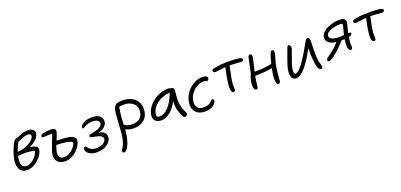

<svg xmlns="http://www.w3.org/2000/svg" viewBox="19 -1614 5959 2853"><g transform="rotate(-20 2998.0 -187.5)"><path d="M206.1 -33.2Q167 -33.2 138.7 -47.6Q110.4 -62 95.7 -85Q81.1 -107.9 74.2 -138.2Q67.4 -168.5 68.6 -197.8Q69.8 -227.1 76.2 -256.8Q87.9 -316.4 113.3 -384Q138.7 -451.7 164.1 -494.1Q175.8 -514.6 194.3 -525.9Q212.9 -537.1 231 -537.1H235.8Q246.1 -542 249 -543Q335.4 -586.9 414.1 -586.9Q465.3 -586.9 492.7 -559.6Q520 -532.2 512.2 -494.1Q503.4 -449.7 458.7 -408.2Q414.1 -366.7 352.1 -338.9Q414.1 -335 446 -315.9Q478 -296.9 473.1 -259.8Q467.8 -219.7 441.7 -178.5Q415.5 -137.2 378.7 -105.5Q341.8 -73.7 295.7 -53.5Q249.5 -33.2 206.1 -33.2ZM388.2 -526.9Q358.9 -526.9 321 -513.9Q283.2 -501 223.1 -474.1Q187 -411.1 163.1 -335.9Q216.3 -338.9 266.1 -354.2Q315.9 -369.6 350.8 -390.9Q385.7 -412.1 408.7 -436.3Q431.6 -460.4 436 -481.9Q440.4 -504.4 427.2 -515.6Q414.1 -526.9 388.2 -526.9ZM141.1 -250Q132.8 -204.1 136.5 -169.4Q140.1 -134.8 160.6 -114.5Q181.2 -94.2 216.8 -94.2Q273.9 -94.2 331.3 -145Q388.7 -195.8 407.2 -263.2Q356.4 -280.3 280.8 -283.4Q205.1 -286.6 146 -275.9Q142.6 -261.2 141.1 -250Z M785.6 37.1Q725.1 37.1 687.5 12.7Q649.9 -11.7 638.2 -51.5Q626.5 -91.3 636.7 -142.1Q645 -185.1 687.7 -290.8Q730.5 -396.5 737.8 -418Q713.4 -417 661.9 -414.1Q610.4 -411.1 598.6 -411.1Q567.9 -411.1 572.8 -437Q582 -480 736.8 -480Q782.2 -480 797.6 -463.6Q813 -447.3 806.6 -416Q800.3 -386.7 761.7 -295.9Q903.3 -293.9 969.7 -277.8Q1017.1 -265.1 1037.8 -242.7Q1058.6 -220.2 1050.8 -182.1Q1043.5 -145 1018.3 -106Q993.2 -66.9 957.8 -35.2Q922.4 -3.4 876.5 16.8Q830.6 37.1 785.6 37.1ZM708 -147Q684.1 -25.9 792 -25.9Q824.7 -25.9 858.2 -41.3Q891.6 -56.6 916.7 -80.1Q941.9 -103.5 959.5 -129.9Q977.1 -156.2 981.9 -179.2Q984.9 -194.3 954.1 -207Q923.3 -219.7 866.5 -227.3Q809.6 -234.9 736.8 -235.8Q714.4 -179.2 708 -147Z M1274.4 73.2Q1198.2 73.2 1150.4 41.7Q1102.5 10.3 1103.5 -32.2Q1103.5 -45.9 1111.3 -56.9Q1119.1 -67.9 1130.4 -67.9Q1137.7 -67.9 1145 -59.6Q1152.3 -51.3 1161.4 -39.6Q1170.4 -27.8 1183.8 -16.1Q1197.3 -4.4 1222.2 3.9Q1247.1 12.2 1280.8 12.2Q1352.1 12.2 1393.8 -15.6Q1435.5 -43.5 1436.5 -81.1Q1437.5 -110.4 1404.1 -129.2Q1370.6 -147.9 1295.4 -160.2Q1263.2 -164.1 1252.9 -171.9Q1242.7 -179.7 1242.7 -191.9Q1242.7 -204.6 1254.9 -209.7Q1267.1 -214.8 1307.6 -222.2Q1317.4 -224.1 1322.8 -225.1Q1385.3 -236.8 1423.1 -260.7Q1460.9 -284.7 1462.4 -315.9Q1462.9 -346.7 1435.3 -364.3Q1407.7 -381.8 1359.4 -381.8Q1325.2 -381.8 1294.9 -374Q1264.6 -366.2 1248 -356.4Q1231.4 -346.7 1217.8 -338.9Q1204.1 -331.1 1198.7 -331.1Q1192.4 -331.1 1188 -336.4Q1183.6 -341.8 1183.6 -349.1Q1184.6 -380.4 1236.6 -411.6Q1288.6 -442.9 1368.7 -442.9Q1449.2 -442.9 1490.2 -411.6Q1531.2 -380.4 1529.8 -325.2Q1528.8 -283.7 1492.4 -246.3Q1456.1 -209 1386.7 -192.9Q1446.3 -184.6 1474.6 -158.4Q1502.9 -132.3 1502.4 -85.9Q1501 -20 1433.1 26.6Q1365.2 73.2 1274.4 73.2Z M1647.5 211.9Q1632.3 211.9 1626.5 204.8Q1620.6 197.8 1623.5 182.1Q1625.5 171.9 1634 157.7Q1642.6 143.6 1652.3 128.4Q1662.1 113.3 1674.3 79.3Q1686.5 45.4 1695.3 1Q1708.5 -65.4 1715.3 -213.9Q1722.2 -362.3 1737.3 -439Q1743.2 -470.2 1761.2 -479Q1773.4 -522.9 1880.4 -522.9Q1946.8 -522.9 2000.5 -502.4Q2054.2 -481.9 2088.1 -445.6Q2122.1 -409.2 2135.3 -357.2Q2148.4 -305.2 2136.2 -244.1Q2119.6 -161.6 2057.1 -118.4Q1994.6 -75.2 1904.3 -75.2Q1822.8 -75.2 1777.3 -106.9Q1774.4 -53.2 1764.6 -2.9Q1744.1 99.6 1712.6 155.8Q1681.2 211.9 1647.5 211.9ZM1803.2 -413.1Q1799.3 -395 1796.4 -377.2Q1793.5 -359.4 1791.5 -339.4Q1789.6 -319.3 1788.1 -306.6Q1786.6 -293.9 1785.4 -271Q1784.2 -248 1783.7 -239.7Q1783.2 -231.4 1782.2 -205.3Q1781.2 -179.2 1781.2 -173.8Q1788.1 -173.3 1796.1 -168Q1804.2 -162.6 1812.7 -156.5Q1821.3 -150.4 1845.7 -145.3Q1870.1 -140.1 1906.2 -140.1Q2047.9 -140.1 2071.3 -258.8Q2088.9 -346.7 2034.2 -402.3Q1979.5 -458 1877.4 -458Q1861.8 -458 1805.7 -450.2Q1807.1 -431.6 1803.2 -413.1Z M2328.1 -45.9Q2263.2 -45.9 2232.9 -84.5Q2202.6 -123 2214.4 -182.1Q2224.6 -234.4 2258.8 -283.9Q2293 -333.5 2342.3 -371.6Q2391.6 -409.7 2456.5 -432.9Q2521.5 -456.1 2588.4 -456.1Q2610.4 -456.1 2621.1 -443.8Q2627 -445.8 2633.3 -445.8Q2652.8 -445.8 2662.4 -427.7Q2671.9 -409.7 2668.5 -379.9Q2659.2 -299.3 2658.9 -246.6Q2658.7 -193.8 2671.4 -140.1Q2684.1 -86.4 2713.4 -33.2Q2724.6 -14.6 2712.6 5.1Q2700.7 24.9 2678.2 24.9Q2667 24.9 2661.6 20.3Q2656.2 15.6 2650.4 3.9Q2634.3 -26.4 2625.2 -46.1Q2616.2 -65.9 2605.7 -98.4Q2595.2 -130.9 2591.8 -169.9Q2588.4 -209 2591.3 -256.8Q2568.8 -212.4 2542.2 -176.5Q2515.6 -140.6 2488.8 -116.5Q2461.9 -92.3 2433.6 -76.2Q2405.3 -60.1 2379.2 -53Q2353 -45.9 2328.1 -45.9ZM2282.2 -170.9Q2276.4 -140.6 2284.2 -121.1Q2298.3 -109.9 2331.1 -109.9Q2400.4 -109.9 2468 -183.3Q2535.6 -256.8 2586.4 -393.1Q2460 -379.4 2379.4 -316.7Q2298.8 -253.9 2282.2 -170.9Z M2989.3 53.2Q2885.3 53.2 2835.7 -8.8Q2786.1 -70.8 2807.1 -173.8Q2822.3 -248 2869.6 -310.1Q2917 -372.1 2984.6 -408Q3052.2 -443.8 3124 -443.8Q3160.2 -443.8 3181.2 -429.7Q3202.1 -415.5 3196.3 -393.1Q3193.4 -379.4 3184.8 -371.1Q3176.3 -362.8 3164.1 -362.8Q3154.8 -362.8 3142.6 -369.4Q3130.4 -376 3115.2 -376Q3059.1 -376 3006.3 -345.7Q2953.6 -315.4 2918.5 -266.8Q2883.3 -218.3 2873 -164.1Q2858.9 -94.7 2889.9 -53.5Q2920.9 -12.2 2982.9 -12.2Q3017.1 -12.2 3043.2 -19.3Q3069.3 -26.4 3083.7 -36.1Q3098.1 -45.9 3108.4 -55.9Q3118.7 -65.9 3126.7 -73Q3134.8 -80.1 3142.1 -80.1Q3158.7 -80.1 3164.3 -73.2Q3169.9 -66.4 3167 -49.8Q3158.2 -4.9 3106.9 24.2Q3055.7 53.2 2989.3 53.2Z M3482.9 -75.2Q3446.3 -75.2 3442.9 -145Q3440.9 -173.3 3449 -235.8Q3457 -298.3 3468.8 -354Q3474.1 -380.4 3481.7 -416.7Q3489.3 -453.1 3491.7 -464.8Q3448.7 -461.9 3399.9 -453.9Q3351.1 -445.8 3331.5 -445.8Q3311.5 -445.8 3301.3 -456.5Q3291 -467.3 3293.9 -481.9Q3296.9 -497.6 3333 -505.9Q3415.5 -526.9 3563 -526.9Q3643.6 -526.9 3709 -520Q3742.2 -516.6 3761.7 -506.6Q3781.2 -496.6 3778.8 -484.9Q3773.9 -457 3737.8 -457Q3717.3 -457 3659.4 -461.9Q3601.6 -466.8 3565.9 -466.8H3559.6Q3549.3 -422.4 3523.9 -293.9Q3512.2 -235.4 3510 -193.6Q3507.8 -151.9 3510 -130.9Q3512.2 -109.9 3510.7 -102.1Q3504.9 -75.2 3482.9 -75.2Z M3814.9 6.8Q3784.2 6.8 3776.4 -38.8Q3768.6 -84.5 3784.2 -161.1Q3794.4 -210.4 3811 -230Q3819.3 -269.5 3837.6 -353.5Q3856 -437.5 3863.3 -472.2Q3866.7 -493.2 3875.7 -505.1Q3884.8 -517.1 3896 -517.1Q3913.6 -517.1 3921.9 -499Q3930.2 -481 3923.3 -445.8Q3916.5 -411.1 3877 -251H3898.9Q4044.9 -251 4149.9 -276.9Q4170.4 -364.7 4189 -414.1Q4206.5 -463.9 4227.1 -463.9Q4245.6 -463.9 4252.2 -443.4Q4258.8 -422.9 4252 -394Q4248 -375 4232.7 -325.9Q4217.3 -276.9 4211.9 -248Q4200.2 -189.9 4193.8 -131.8Q4187.5 -73.7 4185.5 -35.2Q4183.6 3.4 4182.1 11.2Q4179.2 24.9 4169.4 33Q4159.7 41 4147.9 41Q4119.1 41 4114.7 -25.4Q4110.4 -91.8 4128.9 -178.2Q4129.4 -180.7 4132.3 -194.6Q4135.3 -208.5 4137.2 -215.8Q4033.7 -192.9 3864.3 -190.9Q3856.9 -153.3 3851.6 -115.5Q3846.2 -77.6 3843.3 -50.8Q3840.3 -23.9 3839.4 -17.1Q3836.9 -6.3 3830.3 0.2Q3823.7 6.8 3814.9 6.8Z M4426.8 51.8Q4402.8 51.8 4386 41Q4369.1 30.3 4361.1 13.2Q4353 -3.9 4350.1 -26.9Q4347.2 -49.8 4348.6 -72.8Q4350.1 -95.7 4355 -120.1Q4363.3 -160.2 4392.6 -245.4Q4421.9 -330.6 4440.9 -377Q4443.8 -384.3 4447.5 -395.3Q4451.2 -406.2 4453.4 -411.9Q4455.6 -417.5 4458.5 -424.8Q4461.4 -432.1 4463.6 -436Q4465.8 -439.9 4468.8 -443.6Q4471.7 -447.3 4474.9 -448.7Q4478 -450.2 4481.9 -450.2Q4497.6 -450.2 4508.3 -432.6Q4519 -415 4514.6 -391.1Q4511.7 -375 4473.9 -274.9Q4436 -174.8 4426.8 -131.8Q4415 -86.9 4417.2 -51Q4419.4 -15.1 4439 -15.1Q4506.3 -15.1 4650.9 -254.9Q4668.9 -284.7 4688.7 -320.3Q4708.5 -356 4720 -377Q4731.4 -397.9 4743.4 -417.5Q4755.4 -437 4765.1 -445.6Q4774.9 -454.1 4784.7 -454.1Q4818.8 -454.1 4818.8 -396Q4818.8 -379.9 4815.7 -298.8Q4812.5 -217.8 4814 -174.8Q4815.9 -121.1 4824.5 -77.4Q4833 -33.7 4840.3 -10.3Q4847.7 13.2 4847.7 20Q4846.7 32.2 4839.6 40.5Q4832.5 48.8 4821.8 48.8Q4791.5 48.8 4775.6 6.3Q4759.8 -36.1 4752 -119.1Q4742.7 -204.6 4747.6 -308.1Q4703.6 -227.1 4668 -170.9Q4528.3 51.8 4426.8 51.8Z M4971.7 -19Q4959.5 -19 4953.4 -28.8Q4947.3 -38.6 4949.7 -49.8Q4952.1 -60.1 4962.6 -70.6Q4973.1 -81.1 4998.5 -98.1Q5087.9 -158.7 5171.4 -250Q5124.5 -254.4 5087.6 -271.7Q5050.8 -289.1 5031.2 -319.1Q5011.7 -349.1 5019.5 -386.2Q5028.8 -429.2 5073.5 -467.5Q5118.2 -505.9 5203.6 -528.8Q5245.6 -540 5271.2 -543Q5296.9 -545.9 5330.6 -545.9Q5380.9 -545.9 5402.6 -523.2Q5424.3 -500.5 5417.5 -464.8Q5414.1 -443.8 5397.5 -387.7Q5380.9 -331.5 5377.4 -313Q5387.7 -313.5 5396.7 -313.2Q5405.8 -313 5412.1 -312Q5418.5 -311 5421.4 -307.1Q5424.3 -303.2 5423.3 -296.9Q5417.5 -266.6 5367.7 -255.9Q5360.4 -205.1 5359.4 -180.2Q5359.4 -168 5360.6 -145.5Q5361.8 -123 5362.3 -112.5Q5362.8 -102.1 5361.3 -91.8Q5359.9 -82 5352.3 -75Q5344.7 -67.9 5335.4 -67.9Q5294.9 -67.9 5291.5 -145Q5291.5 -190.4 5299.3 -248H5283.7H5249.5Q5176.8 -160.2 5091.1 -89.6Q5005.4 -19 4971.7 -19ZM5086.4 -387.2Q5079.1 -350.6 5115.7 -327.9Q5152.3 -305.2 5246.6 -305.2Q5281.7 -305.2 5310.5 -308.1Q5314.9 -327.1 5324 -361.1Q5333 -395 5339.6 -419.9Q5346.2 -444.8 5347.7 -455.1Q5350.6 -469.2 5343.3 -475.1Q5335.9 -481 5319.3 -481Q5272.9 -481 5237.3 -475.1Q5177.7 -464.8 5135 -440.9Q5092.3 -417 5086.4 -387.2Z M5703.1 -71.8Q5666.5 -71.8 5663.1 -142.1Q5661.6 -169.9 5669.4 -231.4Q5677.2 -293 5688 -345.2Q5698.7 -399.4 5708 -437Q5662.6 -434.6 5613.3 -426.3Q5564 -418 5545.9 -418Q5525.9 -418 5515.6 -428.7Q5505.4 -439.5 5508.3 -454.1Q5511.2 -469.7 5546.9 -478Q5629.4 -499 5779.3 -499Q5860.8 -499 5926.3 -492.2Q5959.5 -488.8 5979 -478.8Q5998.5 -468.8 5996.1 -457Q5990.7 -428.2 5955.1 -428.2Q5934.6 -428.2 5876.2 -433.6Q5817.9 -439 5782.2 -439H5774.9Q5771 -422.9 5766.4 -399.7Q5761.7 -376.5 5754.9 -342Q5748 -307.6 5743.2 -284.2Q5732.4 -229 5730.7 -188.7Q5729 -148.4 5731.2 -127.7Q5733.4 -106.9 5731.9 -99.1Q5726.1 -71.8 5703.1 -71.8Z"/></g></svg>

Font: Shantell Sans Irregular Bouncy
Style: Italic
Weight: 300
Italic angle: -11.31°
Designer: Stephen Nixon, Anya Danilova, Shantell Martin
Foundry: Arrow Type
Version: Version 1.006;[9816181b4]